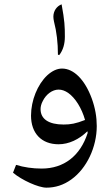

<svg xmlns="http://www.w3.org/2000/svg" viewBox="-20 -800 518 885"><path d="M253 -546C271 -569 279 -598 279 -631C279 -677 278 -704 264 -780C242 -772 226 -750 226 -723C226 -717 227 -709 229 -700C241 -654 247 -603 247 -548ZM194 65C235 65 273 53 309 27C380 -24 426 -122 426 -219C426 -260 419 -302 403 -346C371 -433 320 -484 266 -484C243 -484 220 -473 198 -453C153 -411 123 -337 123 -267C123 -186 171 -135 250 -135C297 -135 344 -157 383 -195L384 -187C350 -81 274 -23 172 -23C130 -23 90 -29 54 -40L40 -4C80 30 157 65 194 65ZM273 -226C205 -226 167 -251 167 -297C167 -308 170 -321 177 -334C192 -365 221 -387 250 -387C265 -387 279 -382 294 -372C327 -349 357 -301 372 -247C329 -230 305 -226 273 -226Z"/></svg>

Font: Noto Naskh Arabic UI Medium
Style: Regular
Weight: 500
Designer: Monotype Design Team, David Williams, Mohamad Dakak and Nizar Qandah
Foundry: Monotype Imaging Inc.
Version: Version 2.014